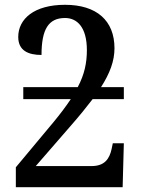

<svg xmlns="http://www.w3.org/2000/svg" viewBox="-20 -780 596 800"><path d="M46 0H491L496 -183H450L445 -159C436 -118 416 -88 361 -88H129L274 -255C310 -296 340 -333 366 -367H496V-417H401C438 -475 457 -526 457 -579C457 -694 383 -760 251 -760C122 -760 56 -701 56 -626C56 -569 98 -551 153 -551C153 -658 182 -705 251 -705C301 -705 342 -667 342 -571C342 -518 332 -470 304 -417H77V-367H275C255 -337 231 -305 202 -270L46 -83Z"/></svg>

Font: Noto Serif Thai Medium
Style: Regular
Weight: 500
Designer: Monotype Design Team
Foundry: Monotype Imaging Inc.
Version: Version 1.901;PS 001.901;hotconv 1.0.88;makeotf.lib2.5.64775